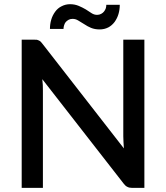

<svg xmlns="http://www.w3.org/2000/svg" viewBox="-20 -913 807 933"><path d="M579.1 -720.2H681.6V0H622.1Q608.4 0 599.1 -4.9Q589.4 -9.3 581.1 -20.5L185.5 -528.3Q187.5 -510.3 188 -500Q188.5 -490.7 188.5 -473.6V0H85.4V-720.2H146.5Q156.2 -720.2 159.7 -719.7Q163.1 -719.2 168.9 -716.3Q174.8 -713.4 177.7 -710.4Q181.6 -706.5 186 -700.7L582 -191.9Q581.1 -202.1 580.1 -222.7Q579.1 -242.2 579.1 -250.5ZM451.7 -840.8Q462.9 -840.8 471.7 -845.7Q480.5 -850.6 485.4 -856.9Q491.2 -864.3 494.1 -872.6Q496.6 -881.3 496.6 -889.6H562Q562 -865.7 555.7 -844.7Q549.8 -824.7 537.1 -806.6Q523.9 -789.1 506.3 -779.8Q486.8 -770 464.4 -770Q440.4 -770 421.9 -777.8Q406.2 -784.2 388.7 -795.9Q369.6 -807.1 359.9 -813.5Q347.2 -821.3 333 -821.3Q321.3 -821.3 313.5 -816.9Q304.2 -811.5 299.3 -805.7Q293.9 -798.8 291.5 -790Q288.6 -781.2 288.6 -772.5H222.7Q222.7 -796.4 229 -817.4Q234.9 -837.9 248 -856Q260.7 -873.5 278.8 -882.3Q298.3 -892.6 320.3 -892.6Q343.3 -892.6 362.8 -884.3Q381.3 -876.5 397 -867.2Q416.5 -854.5 424.8 -849.1Q437.5 -840.8 451.7 -840.8Z"/></svg>

Font: Lato-SemiBold
Style: Regular
Weight: 500
Designer: Lukasz Dziedzic with Adam Twardoch and Botio Nikoltchev
Foundry: tyPoland Lukasz Dziedzic
Version: ""